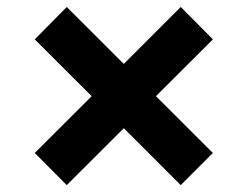

<svg xmlns="http://www.w3.org/2000/svg" viewBox="-20 -570 720 558"><path d="M505.3 -32 598.7 -125.4 433.2 -290.5 598.7 -455.6 505.3 -549.7 339.8 -384.2 174 -549.7 81 -455.6 246.4 -290.5 81 -125.4 174 -32 339.8 -197.4Z"/></svg>

Font: Margiela Sans
Style: Bold
Weight: 700
Designer: Stefan Endress, Andreas Faust
Version: Version 1.100;FEAKit 1.0